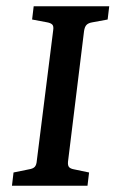

<svg xmlns="http://www.w3.org/2000/svg" viewBox="-20 -590 367 610"><path d="M18 0 23 -42 72 -52Q85 -54 90.5 -60Q96 -66 97 -80L149 -494Q151 -507 146 -512Q141 -517 130 -519L82 -528L87 -570H327L322 -528L273 -519Q261 -517 255 -511Q249 -505 247 -491L196 -76Q195 -64 199.5 -59Q204 -54 215 -52L263 -42L258 0Z"/></svg>

Font: Yrsa Medium
Style: Italic
Weight: 500
Italic angle: -7.10001°
Designer: Anna Giedrys (Yrsa+Rasa design), David Brezina (Yrsa art-direction, Rasa art-direction, design)
Foundry: Rosetta Type Foundry
Version: Version 2.004